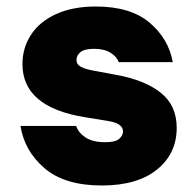

<svg xmlns="http://www.w3.org/2000/svg" viewBox="-20 -560 596 590"><path d="M43 -173H214Q221 -152 243 -137.5Q265 -123 303 -123Q335 -123 346.5 -133.5Q358 -144 358 -156Q358 -181 313 -188L240 -200Q49 -231 49 -363Q49 -413 75.5 -453.5Q102 -494 153 -517Q204 -540 274 -540Q381 -540 439.5 -490.5Q498 -441 511 -369H345Q339 -386 319.5 -398Q300 -410 269 -410Q240 -410 227.5 -400Q215 -390 215 -376Q215 -362 229 -354.5Q243 -347 272 -342L337 -330Q425 -314 474 -275Q523 -236 523 -167Q523 -88 462.5 -39Q402 10 293 10Q179 10 117 -43Q55 -96 43 -173Z"/></svg>

Font: Be Vietnam Black
Style: Regular
Weight: 900
Designer: Lam Bao; Tony Le; Vietanh Nguyen
Foundry: Yellow Type Foundry
Version: Version 5.000